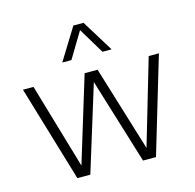

<svg xmlns="http://www.w3.org/2000/svg" viewBox="-115 -926 1061 1045"><g transform="rotate(-15 415.5 -404.0)"><path d="M194 0 32.5 -541.5H92L233 -60.5L380 -541.5H453L600 -61.5L741 -541.5H798.5L637 0H564L416 -482L267 0ZM277.5 -629 388 -808H445L555.5 -629H504L416.5 -774.5L329 -629Z"/></g></svg>

Font: Encode Sans Lt
Style: Regular
Weight: 300
Designer: Multiple Designers
Foundry: Impallari Type
Version: Version 3.002; ttfautohint (v1.8.3) -l 8 -r 50 -G 200 -x 14 